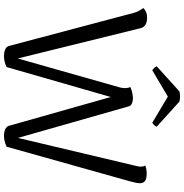

<svg xmlns="http://www.w3.org/2000/svg" viewBox="-0 -911 922 962"><g transform="rotate(90 461.0 -430.0)"><path d="M489 -868C477 -872 450 -872 438 -868L312 -754C314 -748 325 -735 332 -732L464 -810L595 -732C603 -735 613 -748 615 -754ZM851 -704C832 -704 821 -701 809 -697C813 -691 815 -683 815 -673C815 -663 811 -651 809 -641L671 -59L512 -617C507 -629 491 -635 472 -635C456 -635 432 -630 416 -622C421 -612 424 -596 419 -573L273 -58L121 -674C116 -695 97 -706 69 -706C44 -706 30 -697 20 -687C30 -675 40 -656 44 -641L210 -15C214 3 234 11 263 11C276 11 295 8 316 -2L466 -524L610 -15C615 3 635 11 660 11C675 11 694 8 715 -2L889 -622C893 -639 898 -656 898 -668C899 -693 883 -704 851 -704Z"/></g></svg>

Font: Arima Koshi
Style: Regular
Weight: 400
Designer: Joana Correia and Natanael Gama
Foundry: NDISCOVER
Version: Version 1.019;PS 001.019;hotconv 1.0.88;makeotf.lib2.5.64775